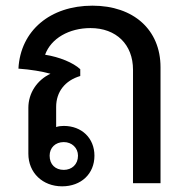

<svg xmlns="http://www.w3.org/2000/svg" viewBox="-20 -646 663 677"><path d="M199 11C266 11 313 -33 313 -97C313 -159 268 -202 205 -202C196 -202 186 -201 178 -198V-269C178 -322 209 -362 263 -378V-402C238 -425 190 -445 139 -453C160 -511 224 -547 299 -547C390 -547 449 -489 449 -400V0H546V-409C546 -541 451 -626 306 -626C157 -626 52 -538 45 -404C88 -401 129 -394 158 -386C111 -364 80 -318 80 -266V-104C80 -37 130 11 199 11ZM155 -97C155 -125 175 -145 205 -145C233 -145 255 -125 255 -97C255 -66 233 -47 205 -47C175 -47 155 -66 155 -97Z"/></svg>

Font: TPK Tissa Web Medium
Style: Regular
Weight: 500
Designer: Jacques Le Bailly, Suppakit Chalermlarp | Katatrad Co.,Ltd.
Foundry: Jacques Le Bailly, Cadson Demak Co.,Ltd.
Version: Version 5.000;Glyphs 3.1.2 (3151)